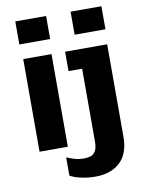

<svg xmlns="http://www.w3.org/2000/svg" viewBox="-97 -788 795 1043"><g transform="rotate(-10 300.0 -267.0)"><path d="M68 0V-511H224V0ZM61 -593V-720H231V-593ZM345 186Q305 186 267.5 178Q230 170 205 156V55Q219 62 245 70Q271 78 298 78Q319 78 336 73Q353 68 363.5 50.5Q374 33 374 -3V-404H299V-511H531V-2Q531 92 480.5 139Q430 186 345 186ZM366 -593V-720H536V-593Z"/></g></svg>

Font: Chivo Mono Medium
Style: Bold
Weight: 700
Monospace: yes
Version: Version 1.008